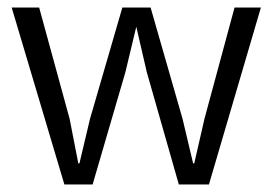

<svg xmlns="http://www.w3.org/2000/svg" viewBox="-20 -490 724 510"><path d="M11 -470H84L165 -174L188 -56H191L219 -174L305 -470H380L465 -174L493 -56H496L523 -174L603 -470H673L535 0H455L370 -298L342 -419L313 -298L226 0H151Z"/></svg>

Font: Mukta Vaani Light
Style: Regular
Weight: 300
Designer: Noopur Datye, Girish Dalvi, Yashodeep Gholap, Pallavi Karambelkar
Foundry: Ek Type
Version: Version 2.538;PS 1.000;hotconv 16.6.51;makeotf.lib2.5.65220;